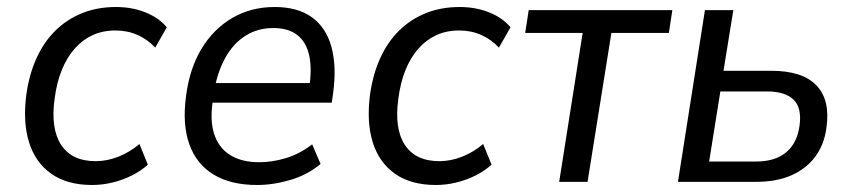

<svg xmlns="http://www.w3.org/2000/svg" viewBox="-20 -519 2439 548"><path d="M243 9Q172 9 126.5 -23Q81 -55 63 -112.5Q45 -170 55 -248Q63 -306 84 -352.5Q105 -399 138 -431.5Q171 -464 214.5 -481.5Q258 -499 311 -499Q357 -499 395.5 -483.5Q434 -468 456 -441L423 -383Q402 -406 373 -419Q344 -432 310 -432Q273 -432 244 -418.5Q215 -405 193 -380Q171 -355 156.5 -319.5Q142 -284 136 -238Q124 -152 154.5 -105.5Q185 -59 253 -59Q286 -59 318.5 -72Q351 -85 378 -108L402 -49Q382 -31 356 -18Q330 -5 301 2Q272 9 243 9Z M714 9Q639 9 590 -20.5Q541 -50 520.5 -107Q500 -164 511 -245Q521 -323 555 -379.5Q589 -436 642.5 -467.5Q696 -499 764 -499Q830 -499 870.5 -469.5Q911 -440 926 -385Q941 -330 931 -255L927 -226H570L579 -282H881L862 -265Q871 -323 862.5 -361Q854 -399 828.5 -419Q803 -439 760 -439Q716 -439 681.5 -417.5Q647 -396 624.5 -356.5Q602 -317 592 -264L589 -241Q578 -180 590.5 -139Q603 -98 636 -77Q669 -56 720 -56Q758 -56 797 -68Q836 -80 871 -107L895 -51Q858 -20 809 -5.5Q760 9 714 9Z M1224 9Q1153 9 1107.5 -23Q1062 -55 1044 -112.5Q1026 -170 1036 -248Q1044 -306 1065 -352.5Q1086 -399 1119 -431.5Q1152 -464 1195.5 -481.5Q1239 -499 1292 -499Q1338 -499 1376.5 -483.5Q1415 -468 1437 -441L1404 -383Q1383 -406 1354 -419Q1325 -432 1291 -432Q1254 -432 1225 -418.5Q1196 -405 1174 -380Q1152 -355 1137.5 -319.5Q1123 -284 1117 -238Q1105 -152 1135.5 -105.5Q1166 -59 1234 -59Q1267 -59 1299.5 -72Q1332 -85 1359 -108L1383 -49Q1363 -31 1337 -18Q1311 -5 1282 2Q1253 9 1224 9Z M1576 0 1643 -425H1479L1489 -490H1899L1889 -425H1725L1657 0Z M1915 0 1992 -490H2073L2045 -317H2181Q2270 -317 2310 -275.5Q2350 -234 2339 -156Q2333 -107 2307 -72Q2281 -37 2238.5 -18.5Q2196 0 2139 0ZM2004 -58H2138Q2192 -58 2223.5 -84Q2255 -110 2262 -160Q2269 -211 2245 -234.5Q2221 -258 2169 -258H2036Z"/></svg>

Font: Nunito Sans 10pt SemiCondensed
Style: Italic
Weight: 400
Width: 4
Italic angle: -9°
Designer: Vernon Adams
Foundry: Vernon Adams
Version: Version 3.101;gftools[0.9.27]